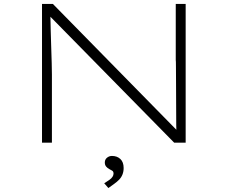

<svg xmlns="http://www.w3.org/2000/svg" viewBox="-20 -720 1149 969"><path d="M192 0V-700H247L881 -54L871 -28Q870 -43 869.5 -87Q869 -131 869 -186.5Q869 -242 868.5 -293.5Q868 -345 868 -380.5Q868 -416 867 -417V-700H917V0H859L230 -640L234 -668Q234 -661 234.5 -632.5Q235 -604 236 -564Q237 -524 238.5 -481Q240 -438 241 -401.5Q242 -365 242 -344V0ZM527 229 506 205Q522 195 532.5 187.5Q543 180 548 172Q553 164 553 156Q553 145 545.5 141Q538 137 531 133Q523 129 516 121Q509 113 509 100Q509 85 520 76Q531 67 545 67Q571 67 587.5 82.5Q604 98 604 128Q604 146 598 161Q592 176 580.5 187.5Q569 199 555.5 208.5Q542 218 527 229Z"/></svg>

Font: Lexend Zetta ExtraLight
Style: Regular
Weight: 250
Version: Version 1.007